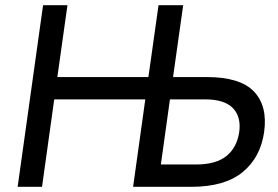

<svg xmlns="http://www.w3.org/2000/svg" viewBox="-20 -720 1070 740"><path d="M540 -337H189L142 0H48L146 -700H240L201 -423H552L591 -700H686L647 -423H777Q906 -423 959 -367Q1012 -311 998 -211Q984 -113 915 -56.5Q846 0 718 0H493ZM635 -337 600 -86H735Q812 -86 852.5 -118.5Q893 -151 902 -211Q910 -270 877.5 -303.5Q845 -337 770 -337Z"/></svg>

Font: Retni Sans Medium
Style: Italic
Weight: 500
Italic angle: -8°
Designer: Vitaly Kuzmin
Foundry: ParaType Ltd.
Version: Version 1.00;June 10, 2019;FontCreator 11.5.0.2425 64-bit; t